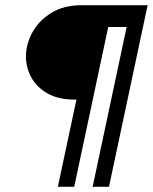

<svg xmlns="http://www.w3.org/2000/svg" viewBox="-20 -720 589 740"><path d="M368 -700 291 -336H269Q205 -336 163 -360Q121 -384 100.5 -422Q80 -460 80 -502Q80 -550 105 -595.5Q130 -641 178 -670.5Q226 -700 296 -700ZM415 -700 266 0H203L352 -700ZM486 -616H354L373 -700H504ZM549 -700 400 0H337L486 -700Z"/></svg>

Font: Be Vietnam Pro Variable Thin
Style: Italic
Weight: 100
Italic angle: -12°
Designer: Lam Bao, Tony Le, Vietanh Nguyen
Foundry: Yellow Type Foundry
Version: Version 1.002